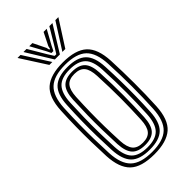

<svg xmlns="http://www.w3.org/2000/svg" viewBox="-243 -839 911 911"><g transform="rotate(-45 213.0 -383.5)"><path d="M213.8 8Q126.5 8 88.4 -28.8Q50.2 -65.5 46 -147.5Q43.8 -197.5 42.8 -246.8Q41.8 -296 42.5 -346.9Q43.2 -397.8 46 -452.5Q50.2 -537.8 90.4 -572.9Q130.5 -608 213.8 -608Q298.5 -608 337.6 -572.1Q376.8 -536.2 381 -452.2Q384.5 -374.8 384.6 -298.8Q384.8 -222.8 381 -147.5Q376.5 -62.2 336.4 -27.1Q296.2 8 213.8 8ZM213.8 -7.5Q288.5 -7.5 323 -40.2Q357.5 -73 361.5 -148.8Q365.2 -220.2 365.4 -294.4Q365.5 -368.5 361.5 -451.2Q357.8 -527 323.4 -559.8Q289 -592.5 213.8 -592.5Q138.5 -592.5 103.9 -560Q69.2 -527.5 65.2 -451.2Q62.5 -394 61.8 -343.5Q61 -293 62 -245.4Q63 -197.8 65.2 -148.5Q69 -73.5 103.4 -40.5Q137.8 -7.5 213.8 -7.5ZM213.8 -23Q146.8 -23 117.4 -53Q88 -83 84.5 -150Q82.2 -200.8 81.2 -248.8Q80.2 -296.8 81.1 -346.2Q82 -395.8 84.8 -450.2Q88.2 -519.2 118.8 -548.1Q149.2 -577 213.8 -577Q278.5 -577 308.6 -547.9Q338.8 -518.8 342 -450.5Q344.5 -397.5 345.4 -348.2Q346.2 -299 345.5 -250.4Q344.8 -201.8 342 -149.8Q338.8 -82 308.8 -52.5Q278.8 -23 213.8 -23ZM213.8 -38.5Q269 -38.5 294.2 -64.6Q319.5 -90.8 322.8 -151.5Q326.5 -223.8 326.6 -294.4Q326.8 -365 322.8 -449Q320 -511 293.9 -536.2Q267.8 -561.5 213.8 -561.5Q157 -561.5 132 -534.8Q107 -508 104 -448.8Q101.8 -398 100.8 -350.1Q99.8 -302.2 100.6 -253.2Q101.5 -204.2 104 -150.5Q107 -90.2 132.6 -64.4Q158.2 -38.5 213.8 -38.5ZM213.8 -54Q168 -54 147 -76.6Q126 -99.2 123.2 -151Q121 -203.5 120 -251.4Q119 -299.2 119.9 -347.5Q120.8 -395.8 123.2 -448.2Q126 -501.5 147.5 -523.8Q169 -546 213.8 -546Q259.2 -546 280.1 -523.4Q301 -500.8 303.5 -448.2Q307.5 -363 307.1 -292.5Q306.8 -222 303.5 -152Q300.8 -99.2 279.8 -76.6Q258.8 -54 213.8 -54ZM213.8 -69.5Q249.2 -69.5 265.5 -89Q281.8 -108.5 284 -152.8Q287.5 -224.8 287.8 -293Q288 -361.2 284 -447.2Q282 -491 265.9 -510.8Q249.8 -530.5 213.8 -530.5Q177.2 -530.5 161.1 -510.6Q145 -490.8 142.8 -447.5Q140.2 -394.2 139.4 -346.9Q138.5 -299.5 139.4 -252.2Q140.2 -205 142.8 -151.8Q145 -108.8 161.4 -89.1Q177.8 -69.5 213.8 -69.5ZM77 -774.8H97.2L180.2 -644.5H160.5ZM116.8 -774.8H137.5L190.5 -685.5L208.5 -657.2H219.5L237.2 -685.5L290.5 -774.8H311.2L231 -644.5H197ZM155.8 -774.8H176.8L208 -711.2L211.5 -696.2H216.5L220 -711.2L251.8 -774.8H272.8L232 -700.8L220.5 -677.5H207.5L196.2 -700.8ZM330.8 -774.8H351L267.5 -644.5H247.8Z"/></g></svg>

Font: Big Shoulders Inline Text Thin SemiBold
Style: Regular
Weight: 600
Version: Version 2.002